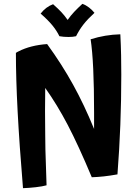

<svg xmlns="http://www.w3.org/2000/svg" viewBox="-20 -939 717 1002"><path d="M216 -235Q216 -199 217 -157Q218 -115 223 28Q202 34 166.5 38Q131 42 100 43Q81 -186 72 -357.5Q63 -529 63 -663Q65 -665 70 -667.5Q75 -670 77 -671Q108 -687 145.5 -696.5Q183 -706 226 -709Q303 -603 361.5 -497Q420 -391 471 -266Q471 -287 471 -308.5Q471 -330 471 -351Q471 -483 466.5 -579Q462 -675 453 -734Q491 -746 529.5 -752.5Q568 -759 608 -760Q611 -702 612 -650Q613 -598 613 -549Q613 -416 608 -287Q603 -158 593 -29Q554 -22 522 -18.5Q490 -15 459 -14Q389 -181 333.5 -287Q278 -393 216 -480Q215 -422 215 -360Q215 -298 216 -235ZM192 -868Q206 -886 222 -898Q238 -910 257 -917Q283 -894 300 -876Q317 -858 333 -835Q349 -858 367.5 -877.5Q386 -897 410 -919Q429 -912 445 -899.5Q461 -887 473 -872Q438 -840 416 -812Q394 -784 377 -750Q369 -748 359 -747Q349 -746 338 -746Q325 -746 313 -747Q301 -748 290 -750Q276 -779 253 -807Q230 -835 192 -868Z"/></svg>

Font: Atma SemiBold
Style: Regular
Weight: 600
Designer: Gregori Vincens, Jeremie Hornus, Riccardo Olocco, Yoann Minet.
Foundry: black foundry
Version: Version 1.102;PS 1.100;hotconv 1.0.86;makeotf.lib2.5.63406